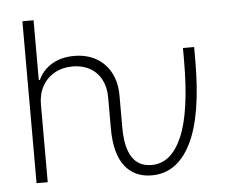

<svg xmlns="http://www.w3.org/2000/svg" viewBox="-51 -766 989 835"><g transform="rotate(-5 443.5 -348.5)"><path d="M76.2 -707H125V-446.3H129.9Q149.4 -488.8 189.9 -512.9Q230.5 -537.1 287.1 -537.1Q340.8 -537.1 381.8 -514.4Q422.9 -491.7 445.8 -449Q468.8 -406.2 468.8 -347.7V-209Q468.8 -35.2 582 -35.2Q668 -35.2 714.8 -144Q761.7 -252.9 761.7 -476.6V-530.3H810.5V-471.7Q810.5 -230.5 750.2 -110.4Q689.9 9.8 579.1 9.8Q502.9 9.8 460.9 -44.9Q418.9 -99.6 418.9 -209V-344.7Q418.9 -389.2 401.4 -422.6Q383.8 -456.1 351.3 -474.1Q318.8 -492.2 276.4 -492.2Q232.9 -492.2 198.2 -473.1Q163.6 -454.1 144.3 -419.4Q125 -384.8 125 -339.8V0H76.2Z"/></g></svg>

Font: Pretendard ExtraLight
Style: Regular
Weight: 200
Designer: Base glyphs from Inter by Rasmus Andersson; Hangeul glyphs from Noto Sans CJK(Source Han Sans) by Jang Soo-young and Kan
Foundry: Kil Hyung-jin
Version: Version 1.309